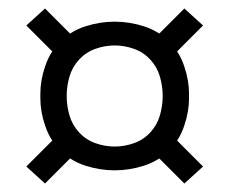

<svg xmlns="http://www.w3.org/2000/svg" viewBox="-20 -591 540 452"><path d="M86 -159 42 -199 103 -260Q92 -277 86 -296Q75 -328 75 -360V-370Q75 -402 86 -434Q92 -453 103 -470L42 -531L86 -571L145 -512Q162 -523 181 -529Q215 -540 250 -540Q285 -540 319 -529Q338 -523 355 -512L414 -571L458 -531L397 -470Q408 -453 414 -434Q425 -402 425 -370V-360Q425 -328 414 -296Q408 -277 397 -260L458 -199L414 -159L355 -218Q338 -207 319 -201Q285 -190 250 -190Q215 -190 181 -201Q162 -207 145 -218ZM250 -246Q273 -246 295.5 -254Q318 -262 334 -279.5Q350 -297 356.5 -319.5Q363 -342 363 -365Q363 -388 356.5 -410.5Q350 -433 334 -450.5Q318 -468 295.5 -476Q273 -484 250 -484Q227 -484 204.5 -476Q182 -468 166 -450.5Q150 -433 143.5 -410.5Q137 -388 137 -365Q137 -342 143.5 -319.5Q150 -297 166 -279.5Q182 -262 204.5 -254Q227 -246 250 -246Z"/></svg>

Font: Iosevka SS01 Light
Style: Regular
Weight: 300
Monospace: yes
Designer: Belleve Invis
Foundry: Belleve Invis
Version: 2.3.3; ttfautohint (v1.8.3)